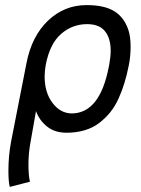

<svg xmlns="http://www.w3.org/2000/svg" viewBox="-20 -524 558 758"><path d="M84.5 -274.4Q105 -380.9 169.4 -442.4Q233.9 -503.9 321.8 -503.9Q392.1 -503.9 431.2 -479.7Q470.2 -455.6 486.8 -405.8Q495.6 -379.4 495.6 -339.4Q495.6 -300.8 488.3 -265.1Q481 -228.5 471.4 -197Q461.9 -165.5 448 -134.8Q434.1 -104 414.8 -80.3Q395.5 -56.6 371.1 -38.1Q346.7 -19.5 314.2 -9.8Q281.7 0 243.7 0H242.7Q196.3 0 165.8 -24.4Q135.3 -48.8 122.1 -85.4L100.6 36.6Q92.3 81.1 92.3 125.5Q92.3 167.5 98.1 193.4L18.6 213.9Q13.2 193.4 13.2 150.4Q13.2 90.8 23.9 34.2ZM409.2 -258.8Q409.2 -260.3 410.2 -263.2Q411.1 -266.1 411.1 -267.6Q417 -301.3 417 -323.2Q417 -372.6 394.5 -400.6Q372.1 -428.7 323.7 -428.7Q265.6 -428.7 221.2 -390.1Q176.8 -351.6 160.6 -268.1Q156.2 -243.7 156.2 -221.7Q156.2 -158.7 187.5 -117.4Q218.8 -76.2 264.2 -76.2Q374 -77.6 409.2 -258.8Z"/></svg>

Font: Fantasque Sans Mono
Style: Italic
Weight: 400
Italic angle: -11°
Monospace: yes
Designer: Jany Belluz
Version: Version 1.8.0 ; ttfautohint (v1.8.2)